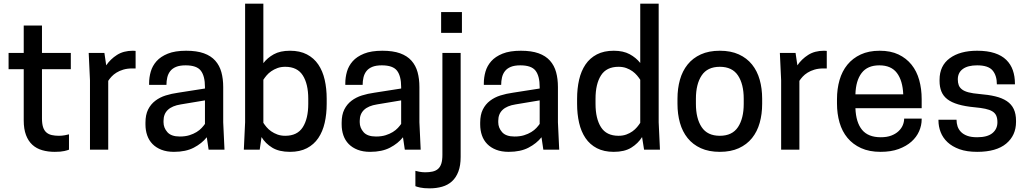

<svg xmlns="http://www.w3.org/2000/svg" viewBox="-20 -820 5636 1052"><path d="M368 -530V-441H210V-171Q210 -142 216 -123.5Q222 -105 234 -94.5Q246 -84 263.5 -80Q281 -76 303 -76Q319 -76 335.5 -79Q352 -82 358 -84V0Q352 3 332.5 7.5Q313 12 280 12Q243 12 211.5 3Q180 -6 157.5 -26.5Q135 -47 122.5 -80Q110 -113 110 -160V-441H27V-530H110V-680H210V-530Z M708 -542Q713 -542 717 -541.5Q721 -541 723 -541V-445H705Q677 -445 655.5 -438.5Q634 -432 618 -422Q602 -412 591 -400Q580 -388 573 -377V0H473V-380L466 -530H552L562 -462Q585 -496 621 -519Q657 -542 708 -542Z M1113 -68Q1086 -34 1042 -11Q998 12 933 12Q894 12 864.5 0.5Q835 -11 815.5 -31Q796 -51 786.5 -78.5Q777 -106 777 -138V-148Q777 -191 791.5 -220Q806 -249 831 -268Q856 -287 888 -297Q920 -307 956 -312L1103 -335V-343Q1103 -403 1080.5 -432.5Q1058 -462 997 -462Q965 -462 944.5 -453.5Q924 -445 912.5 -430Q901 -415 896.5 -395.5Q892 -376 892 -355H797V-364Q797 -396 806 -427.5Q815 -459 837.5 -484.5Q860 -510 899.5 -526Q939 -542 1000 -542Q1058 -542 1097 -528Q1136 -514 1159.5 -487.5Q1183 -461 1193 -424.5Q1203 -388 1203 -343V-150L1210 0H1123ZM965 -72Q995 -72 1017.5 -79Q1040 -86 1057 -96.5Q1074 -107 1085 -119Q1096 -131 1103 -141V-270L971 -248Q876 -233 876 -158V-150Q876 -120 897 -96Q918 -72 965 -72Z M1423 -474Q1445 -503 1480 -522.5Q1515 -542 1569 -542Q1623 -542 1661.5 -522Q1700 -502 1724 -466.5Q1748 -431 1759 -383Q1770 -335 1770 -279V-251Q1770 -195 1759 -147Q1748 -99 1724 -63.5Q1700 -28 1661.5 -8Q1623 12 1569 12Q1509 12 1471.5 -11Q1434 -34 1413 -69L1403 0H1316L1323 -150V-800H1423ZM1423 -147Q1430 -136 1440.5 -123.5Q1451 -111 1466 -100.5Q1481 -90 1500 -83Q1519 -76 1543 -76Q1609 -76 1639 -123Q1669 -170 1669 -251V-279Q1669 -360 1639 -407Q1609 -454 1543 -454Q1519 -454 1500 -447Q1481 -440 1466 -429.5Q1451 -419 1440.5 -406.5Q1430 -394 1423 -383Z M2188 -68Q2161 -34 2117 -11Q2073 12 2008 12Q1969 12 1939.5 0.5Q1910 -11 1890.5 -31Q1871 -51 1861.5 -78.5Q1852 -106 1852 -138V-148Q1852 -191 1866.5 -220Q1881 -249 1906 -268Q1931 -287 1963 -297Q1995 -307 2031 -312L2178 -335V-343Q2178 -403 2155.5 -432.5Q2133 -462 2072 -462Q2040 -462 2019.5 -453.5Q1999 -445 1987.5 -430Q1976 -415 1971.5 -395.5Q1967 -376 1967 -355H1872V-364Q1872 -396 1881 -427.5Q1890 -459 1912.5 -484.5Q1935 -510 1974.5 -526Q2014 -542 2075 -542Q2133 -542 2172 -528Q2211 -514 2234.5 -487.5Q2258 -461 2268 -424.5Q2278 -388 2278 -343V-150L2285 0H2198ZM2040 -72Q2070 -72 2092.5 -79Q2115 -86 2132 -96.5Q2149 -107 2160 -119Q2171 -131 2178 -141V-270L2046 -248Q1951 -233 1951 -158V-150Q1951 -120 1972 -96Q1993 -72 2040 -72Z M2404 -530H2504V40Q2504 87 2491.5 120Q2479 153 2456.5 173.5Q2434 194 2402.5 203Q2371 212 2334 212Q2301 212 2281.5 207.5Q2262 203 2256 200V116Q2261 118 2277.5 121Q2294 124 2310 124Q2332 124 2350 120Q2368 116 2380 105.5Q2392 95 2398 76.5Q2404 58 2404 29ZM2511 -640H2397V-754H2511Z M2947 -68Q2920 -34 2876 -11Q2832 12 2767 12Q2728 12 2698.5 0.5Q2669 -11 2649.5 -31Q2630 -51 2620.5 -78.5Q2611 -106 2611 -138V-148Q2611 -191 2625.5 -220Q2640 -249 2665 -268Q2690 -287 2722 -297Q2754 -307 2790 -312L2937 -335V-343Q2937 -403 2914.5 -432.5Q2892 -462 2831 -462Q2799 -462 2778.5 -453.5Q2758 -445 2746.5 -430Q2735 -415 2730.5 -395.5Q2726 -376 2726 -355H2631V-364Q2631 -396 2640 -427.5Q2649 -459 2671.5 -484.5Q2694 -510 2733.5 -526Q2773 -542 2834 -542Q2892 -542 2931 -528Q2970 -514 2993.5 -487.5Q3017 -461 3027 -424.5Q3037 -388 3037 -343V-150L3044 0H2957ZM2799 -72Q2829 -72 2851.5 -79Q2874 -86 2891 -96.5Q2908 -107 2919 -119Q2930 -131 2937 -141V-270L2805 -248Q2710 -233 2710 -158V-150Q2710 -120 2731 -96Q2752 -72 2799 -72Z M3343 -542Q3395 -542 3430 -523Q3465 -504 3488 -475V-800H3589V-150L3596 0H3509L3498 -69Q3476 -34 3439 -11Q3402 12 3343 12Q3289 12 3250.5 -8Q3212 -28 3188 -63.5Q3164 -99 3153 -147Q3142 -195 3142 -251V-279Q3142 -335 3153 -383Q3164 -431 3188 -466.5Q3212 -502 3250.5 -522Q3289 -542 3343 -542ZM3488 -383Q3481 -394 3470.5 -406.5Q3460 -419 3445.5 -429.5Q3431 -440 3412 -447Q3393 -454 3369 -454Q3303 -454 3273 -407Q3243 -360 3243 -279V-251Q3243 -170 3273 -123Q3303 -76 3369 -76Q3393 -76 3412 -83Q3431 -90 3445.5 -100.5Q3460 -111 3470.5 -123.5Q3481 -136 3488 -147Z M3924 12Q3864 12 3820 -8Q3776 -28 3747.5 -63.5Q3719 -99 3705.5 -147Q3692 -195 3692 -251V-279Q3692 -335 3705.5 -383Q3719 -431 3747.5 -466.5Q3776 -502 3820 -522Q3864 -542 3924 -542Q3984 -542 4028 -522Q4072 -502 4100.5 -466.5Q4129 -431 4142.5 -383Q4156 -335 4156 -279V-251Q4156 -195 4142.5 -147Q4129 -99 4100.5 -63.5Q4072 -28 4028 -8Q3984 12 3924 12ZM3924 -76Q3992 -76 4023.5 -123.5Q4055 -171 4055 -251V-279Q4055 -359 4023.5 -406.5Q3992 -454 3924 -454Q3856 -454 3824.5 -406.5Q3793 -359 3793 -279V-251Q3793 -171 3824.5 -123.5Q3856 -76 3924 -76Z M4495 -542Q4500 -542 4504 -541.5Q4508 -541 4510 -541V-445H4492Q4464 -445 4442.5 -438.5Q4421 -432 4405 -422Q4389 -412 4378 -400Q4367 -388 4360 -377V0H4260V-380L4253 -530H4339L4349 -462Q4372 -496 4408 -519Q4444 -542 4495 -542Z M4667 -227Q4670 -149 4703.5 -108.5Q4737 -68 4806 -68Q4839 -68 4863 -77Q4887 -86 4903 -101Q4919 -116 4926.5 -134Q4934 -152 4934 -170H5030V-166Q5030 -133 5016 -101Q5002 -69 4974 -44Q4946 -19 4904 -3.5Q4862 12 4805 12Q4743 12 4698 -8.5Q4653 -29 4623.5 -64.5Q4594 -100 4580 -148.5Q4566 -197 4566 -253V-277Q4566 -333 4580 -381.5Q4594 -430 4623 -465.5Q4652 -501 4696 -521.5Q4740 -542 4800 -542Q4860 -542 4903 -521.5Q4946 -501 4974.5 -465.5Q5003 -430 5016.5 -381.5Q5030 -333 5030 -277V-227ZM4798 -462Q4733 -462 4701 -420Q4669 -378 4667 -303H4929Q4926 -378 4894.5 -420Q4863 -462 4798 -462Z M5334 -68Q5390 -68 5417.5 -90.5Q5445 -113 5445 -150Q5445 -172 5438.5 -186.5Q5432 -201 5417 -210Q5402 -219 5378.5 -224Q5355 -229 5322 -232Q5268 -237 5230.5 -248Q5193 -259 5170.5 -276.5Q5148 -294 5138 -319Q5128 -344 5128 -376V-383Q5128 -460 5184 -501Q5240 -542 5334 -542Q5390 -542 5429.5 -529Q5469 -516 5493.5 -492Q5518 -468 5529.5 -435Q5541 -402 5541 -362V-358H5442Q5442 -406 5418.5 -434Q5395 -462 5334 -462Q5283 -462 5255.5 -442Q5228 -422 5228 -385Q5228 -367 5233 -353.5Q5238 -340 5251 -330Q5264 -320 5287 -314Q5310 -308 5346 -305Q5396 -301 5433.5 -292Q5471 -283 5496.5 -266Q5522 -249 5534.5 -222.5Q5547 -196 5547 -158V-152Q5547 -78 5493 -33Q5439 12 5334 12Q5277 12 5237 -2.5Q5197 -17 5171.5 -41Q5146 -65 5134 -96Q5122 -127 5122 -160V-164H5221Q5221 -145 5226.5 -128Q5232 -111 5245 -97.5Q5258 -84 5279.5 -76Q5301 -68 5334 -68Z"/></svg>

Font: Cooper Hewitt
Style: Regular
Weight: 707
Designer: Village Type and Design LLC
Foundry: Cooper Hewitt Smithsonian Design Museum
Version: 1.000